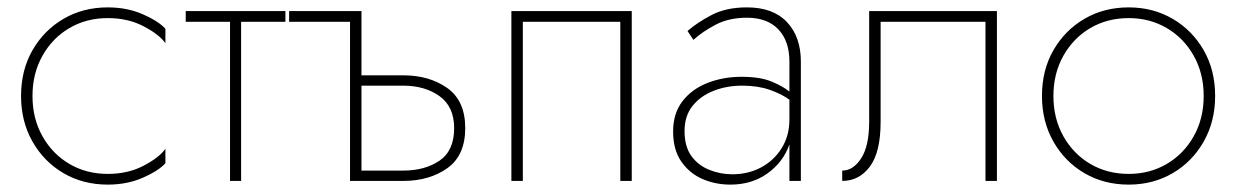

<svg xmlns="http://www.w3.org/2000/svg" viewBox="-20 -490 3346 520"><path d="M68 -230Q68 -169 95 -121Q122 -73 168 -46Q214 -19 272 -19Q327 -19 369.5 -41.5Q412 -64 428 -87V-48Q409 -27 366.5 -8.5Q324 10 272 10Q205 10 152 -21Q99 -52 68 -106.5Q37 -161 37 -230Q37 -300 68 -354Q99 -408 152 -439Q205 -470 272 -470Q324 -470 366.5 -451.5Q409 -433 428 -412V-373Q412 -396 369.5 -418.5Q327 -441 272 -441Q214 -441 168 -414Q122 -387 95 -339Q68 -291 68 -230Z M483 -460H753V-431H633V0H603V-431H483Z M928 -431H763V-460H959V-286H1072Q1143 -286 1191.5 -251.5Q1240 -217 1240 -143Q1240 -69 1191.5 -34.5Q1143 0 1072 0H928ZM1072 -258H959V-28H1072Q1131 -28 1170.5 -55Q1210 -82 1210 -143Q1210 -201 1170.5 -229.5Q1131 -258 1072 -258Z M1691 -460V0H1660V-431H1396V0H1365V-460Z M1858 -382 1842 -406Q1867 -428 1906.5 -449Q1946 -470 2003 -470Q2074 -470 2111.5 -430Q2149 -390 2149 -323V0H2118V-99Q2102 -52 2059.5 -21Q2017 10 1958 10Q1918 10 1883 -5Q1848 -20 1825.5 -52Q1803 -84 1803 -134Q1803 -183 1828.5 -216Q1854 -249 1896.5 -265.5Q1939 -282 1988 -282Q2039 -282 2070 -269Q2101 -256 2118 -242V-323Q2118 -379 2088 -410.5Q2058 -442 2003 -442Q1954 -442 1918 -423Q1882 -404 1858 -382ZM1834 -135Q1834 -93 1852.5 -67.5Q1871 -42 1901 -30Q1931 -18 1963 -18Q2007 -18 2042 -37Q2077 -56 2097.5 -89.5Q2118 -123 2118 -166V-220Q2096 -236 2064 -247Q2032 -258 1990 -258Q1948 -258 1912.5 -244Q1877 -230 1855.5 -203Q1834 -176 1834 -135Z M2680 -460V0H2649V-431H2365V-160Q2365 -78 2336 -39Q2307 0 2261 0V-28Q2291 -28 2312.5 -61.5Q2334 -95 2334 -160V-460Z M2802 -230Q2802 -300 2833 -354Q2864 -408 2917 -439Q2970 -470 3037 -470Q3103 -470 3156 -439Q3209 -408 3240 -354Q3271 -300 3271 -230Q3271 -161 3240 -106.5Q3209 -52 3156 -21Q3103 10 3037 10Q2970 10 2917 -21Q2864 -52 2833 -106.5Q2802 -161 2802 -230ZM2833 -230Q2833 -169 2860 -121Q2887 -73 2933 -46Q2979 -19 3037 -19Q3094 -19 3140 -46Q3186 -73 3213 -121Q3240 -169 3240 -230Q3240 -291 3213 -339Q3186 -387 3140 -414Q3094 -441 3037 -441Q2979 -441 2933 -414Q2887 -387 2860 -339Q2833 -291 2833 -230Z"/></svg>

Font: Jost* Thin
Style: Regular
Weight: 200
Version: Version 3.7